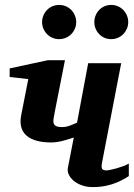

<svg xmlns="http://www.w3.org/2000/svg" viewBox="-20 -743 540 775"><path d="M500 -32.2Q466.3 -10.3 431.2 1Q396 12.2 355 12.2Q330.1 12.2 310.1 4.9Q290 -2.4 276.9 -13.7Q263.7 -24.9 257.6 -38.6Q251.5 -52.2 253.9 -64.9L277.8 -188Q254.4 -179.7 230.5 -173.8Q206.5 -168 186 -168Q119.1 -168 86.9 -195.8Q54.7 -223.6 65.9 -279.8L94.2 -423.8L19 -432.1V-466.8L172.9 -500H242.2L201.2 -292Q198.2 -276.4 196.3 -264.6Q194.3 -252.9 196.8 -245.1Q199.2 -237.3 207.3 -233.6Q215.3 -230 231.9 -230Q244.6 -230 257.8 -234.4Q271 -238.8 291 -248L335.9 -487.8H469.2L392.1 -87.9Q388.2 -67.9 392.3 -61.5Q396.5 -55.2 409.2 -55.2Q414.1 -55.2 425.5 -57.4Q437 -59.6 450.4 -63.5Q463.9 -67.4 477.3 -72.3Q490.7 -77.1 500 -83ZM287.6 -653.8Q287.6 -639.6 282.2 -627.2Q276.9 -614.7 267.6 -605.2Q258.3 -595.7 245.6 -590.3Q232.9 -585 218.8 -585Q204.6 -585 191.9 -590.3Q179.2 -595.7 169.9 -605.2Q160.6 -614.7 155.3 -627.2Q149.9 -639.6 149.9 -653.8Q149.9 -668 155.3 -680.7Q160.6 -693.4 169.9 -702.9Q179.2 -712.4 191.9 -717.8Q204.6 -723.1 218.8 -723.1Q232.9 -723.1 245.6 -717.8Q258.3 -712.4 267.6 -702.9Q276.9 -693.4 282.2 -680.7Q287.6 -668 287.6 -653.8ZM497.6 -653.8Q497.6 -639.6 492.2 -627.2Q486.8 -614.7 477.5 -605.2Q468.3 -595.7 455.6 -590.3Q442.9 -585 428.7 -585Q414.6 -585 402.1 -590.3Q389.6 -595.7 380.4 -605.2Q371.1 -614.7 366 -627.2Q360.8 -639.6 360.8 -653.8Q360.8 -668 366 -680.7Q371.1 -693.4 380.4 -702.9Q389.6 -712.4 402.1 -717.8Q414.6 -723.1 428.7 -723.1Q442.9 -723.1 455.6 -717.8Q468.3 -712.4 477.5 -702.9Q486.8 -693.4 492.2 -680.7Q497.6 -668 497.6 -653.8Z"/></svg>

Font: Charis SIL CyrE
Style: Bold Italic
Weight: 700
Italic angle: -11°
Foundry: SIL International
Version: Version 5.000